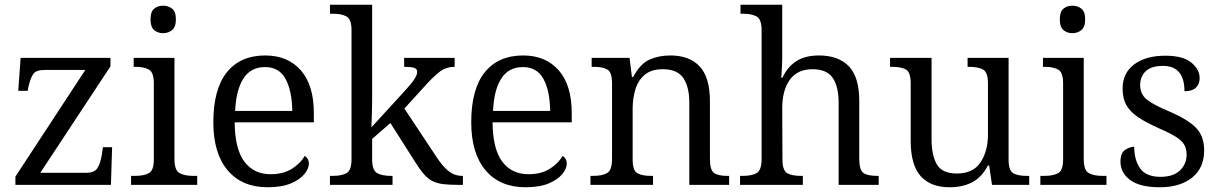

<svg xmlns="http://www.w3.org/2000/svg" viewBox="-20 -780 5146 810"><path d="M45 0V-35L340 -485H169Q132 -485 120 -467.5Q108 -450 99 -410L97 -397H57L67 -536H446V-500L150 -51H344Q379 -51 391.5 -71.5Q404 -92 410 -129L414 -159H453L448 0Z M668 -640Q646 -640 630.5 -653Q615 -666 615 -698Q615 -731 630.5 -743.5Q646 -756 668 -756Q690 -756 706 -743.5Q722 -731 722 -698Q722 -666 706 -653Q690 -640 668 -640ZM533 0V-38H550Q587 -38 608 -49.5Q629 -61 629 -107V-428Q629 -475 608 -486.5Q587 -498 553 -498H544V-536H716V-109Q716 -62 737 -50Q758 -38 795 -38H812V0Z M1109 10Q1001 10 940.5 -61.5Q880 -133 880 -264Q880 -404 937 -475Q994 -546 1099 -546Q1194 -546 1249 -483.5Q1304 -421 1304 -303V-264H970Q971 -151 1011 -98Q1051 -45 1122 -45Q1175 -45 1211.5 -68Q1248 -91 1265 -122Q1273 -118 1278 -109.5Q1283 -101 1283 -89Q1283 -69 1264 -45.5Q1245 -22 1206.5 -6Q1168 10 1109 10ZM1213 -312Q1212 -396 1185 -446.5Q1158 -497 1098 -497Q1038 -497 1007 -449Q976 -401 972 -312Z M1372 0V-38H1384Q1422 -38 1442.5 -50Q1463 -62 1463 -109V-652Q1463 -699 1442 -710.5Q1421 -722 1387 -722H1372V-760H1550V-374Q1550 -354 1549.5 -326Q1549 -298 1548 -274.5Q1547 -251 1547 -243L1679 -387Q1717 -428 1728.5 -446.5Q1740 -465 1740 -477Q1740 -490 1726.5 -494Q1713 -498 1685 -498V-536H1898V-498Q1862 -498 1834.5 -477Q1807 -456 1766 -410L1686 -322L1818 -123Q1846 -79 1872 -58.5Q1898 -38 1930 -38H1933V0H1919Q1878 0 1851.5 -3Q1825 -6 1805.5 -15.5Q1786 -25 1768.5 -45Q1751 -65 1730 -99L1627 -261L1550 -194V-107Q1550 -61 1571.5 -49.5Q1593 -38 1629 -38H1636V0Z M2197 10Q2089 10 2028.5 -61.5Q1968 -133 1968 -264Q1968 -404 2025 -475Q2082 -546 2187 -546Q2282 -546 2337 -483.5Q2392 -421 2392 -303V-264H2058Q2059 -151 2099 -98Q2139 -45 2210 -45Q2263 -45 2299.5 -68Q2336 -91 2353 -122Q2361 -118 2366 -109.5Q2371 -101 2371 -89Q2371 -69 2352 -45.5Q2333 -22 2294.5 -6Q2256 10 2197 10ZM2301 -312Q2300 -396 2273 -446.5Q2246 -497 2186 -497Q2126 -497 2095 -449Q2064 -401 2060 -312Z M2471 0V-38H2482Q2521 -38 2541.5 -50Q2562 -62 2562 -110V-429Q2562 -475 2542.5 -486.5Q2523 -498 2487 -498H2476V-536H2636L2646 -455H2651Q2681 -511 2720 -528.5Q2759 -546 2808 -546Q2889 -546 2932 -499.5Q2975 -453 2975 -353V-111Q2975 -62 2992.5 -50Q3010 -38 3049 -38H3056V0H2888V-347Q2888 -413 2863 -450.5Q2838 -488 2776 -488Q2728 -488 2700 -464.5Q2672 -441 2660.5 -403Q2649 -365 2649 -322V-107Q2649 -61 2668.5 -49.5Q2688 -38 2727 -38H2735V0Z M3102 0V-38H3113Q3152 -38 3172.5 -50Q3193 -62 3193 -110V-652Q3193 -699 3172 -710.5Q3151 -722 3117 -722H3104V-760H3280V-535Q3280 -518 3279 -499.5Q3278 -481 3277 -467.5Q3276 -454 3276 -452H3281Q3302 -498 3339.5 -522Q3377 -546 3435 -546Q3517 -546 3561 -500.5Q3605 -455 3605 -354V-111Q3605 -62 3623 -50Q3641 -38 3681 -38H3687V0H3518V-346Q3518 -415 3493 -451.5Q3468 -488 3408 -488Q3344 -488 3312 -443.5Q3280 -399 3280 -322L3281 -107Q3281 -61 3301 -49.5Q3321 -38 3359 -38H3367V0Z M3986 10Q3906 10 3864 -37Q3822 -84 3822 -186V-428Q3822 -474 3803 -486Q3784 -498 3744 -498H3735V-536H3910V-193Q3910 -126 3932 -87Q3954 -48 4017 -48Q4085 -48 4116.5 -95Q4148 -142 4148 -214V-427Q4148 -475 4127.5 -486.5Q4107 -498 4069 -498H4062V-536H4235V-106Q4235 -60 4255 -49Q4275 -38 4311 -38H4322V0H4165L4153 -82H4148Q4121 -31 4080.5 -10.5Q4040 10 3986 10Z M4504 -640Q4482 -640 4466.5 -653Q4451 -666 4451 -698Q4451 -731 4466.5 -743.5Q4482 -756 4504 -756Q4526 -756 4542 -743.5Q4558 -731 4558 -698Q4558 -666 4542 -653Q4526 -640 4504 -640ZM4369 0V-38H4386Q4423 -38 4444 -49.5Q4465 -61 4465 -107V-428Q4465 -475 4444 -486.5Q4423 -498 4389 -498H4380V-536H4552V-109Q4552 -62 4573 -50Q4594 -38 4631 -38H4648V0Z M4873 10Q4789 10 4748 -20.5Q4707 -51 4707 -98Q4707 -135 4727 -148Q4747 -161 4765 -161Q4765 -105 4790 -69.5Q4815 -34 4876 -34Q4930 -34 4958 -61Q4986 -88 4986 -128Q4986 -151 4976.5 -168.5Q4967 -186 4942 -202Q4917 -218 4871 -238Q4817 -262 4783 -284.5Q4749 -307 4732.5 -335.5Q4716 -364 4716 -406Q4716 -472 4765 -508.5Q4814 -545 4896 -545Q4971 -545 5006 -516Q5041 -487 5041 -451Q5041 -425 5025 -410Q5009 -395 4977 -395Q4977 -502 4886 -502Q4837 -502 4813.5 -479.5Q4790 -457 4790 -421Q4790 -382 4819.5 -359Q4849 -336 4917 -308Q4993 -275 5026.5 -240Q5060 -205 5060 -146Q5060 -71 5009 -30.5Q4958 10 4873 10Z"/></svg>

Font: Noto Serif Hentaigana
Style: Regular
Weight: 400
Designer: Kazuhiro Yamada
Foundry: nipponia
Version: Version 1.000; ttfautohint (v1.8.4.7-5d5b)